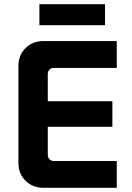

<svg xmlns="http://www.w3.org/2000/svg" viewBox="-20 -896 628 916"><path d="M168 -775.9V-876H481V-775.9ZM188 0Q135.7 0 101.8 -33.7Q67.9 -67.4 67.9 -119.1V-581.1Q67.9 -632.8 101.8 -666.5Q135.7 -700.2 188 -700.2H537.1V-571.8H235.8Q223.6 -571.8 215.8 -563.5Q208 -555.2 208 -543V-413.1H516.1V-291H208V-157.2Q208 -145 216.1 -136.5Q224.1 -127.9 235.8 -127.9H537.1V0Z"/></svg>

Font: SUSE
Style: Bold
Weight: 700
Designer: Rene Bieder
Foundry: SUSE
Version: Version 1.000